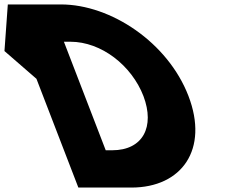

<svg xmlns="http://www.w3.org/2000/svg" viewBox="-209 -845 1076 865"><path d="M-173.8 -825 -188.9 -615 -44.8 -490 144 0H383C610 0 732.7 -172 639.9 -413C547.4 -653 291.2 -825 65.2 -825ZM267.3 -168 78.9 -657H107.9C247.9 -657 384.1 -550 437.3 -412C489.4 -274 435.3 -168 296.3 -168Z"/></svg>

Font: Hussar
Style: BdOpOblFour
Weight: 700
Foundry: Cannot Into Space Fonts
Version: Version 2.00